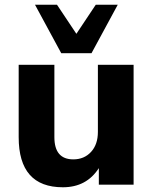

<svg xmlns="http://www.w3.org/2000/svg" viewBox="-20 -781 647 812"><path d="M246 11Q59 11 59 -201V-507H210V-201Q210 -107 290 -107Q336 -107 365 -138.5Q394 -170 394 -223V-507H545V0H398V-70Q346 11 246 11ZM239 -556 128 -761H221L303 -638L385 -761H478L367 -556Z"/></svg>

Font: Mulish ExtraBold
Style: Regular
Weight: 800
Designer: Vernon Adams
Foundry: Vernon Adams
Version: Version 3.603; ttfautohint (v1.8.3)